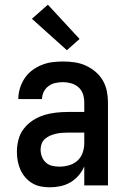

<svg xmlns="http://www.w3.org/2000/svg" viewBox="-20 -790 540 818"><path d="M193 8Q174 8 154.5 4.5Q135 1 118 -9Q101 -19 88 -34Q75 -49 67 -67Q59 -85 55.5 -104Q52 -123 52 -143Q52 -169 58.5 -194.5Q65 -220 81 -241Q97 -262 119 -276.5Q141 -291 166 -299Q191 -307 217 -310Q243 -313 269 -313H339V-354Q339 -372 333.5 -389Q328 -406 314.5 -418Q301 -430 283.5 -435Q266 -440 249 -440Q232 -440 216 -436.5Q200 -433 187 -423.5Q174 -414 166.5 -399Q159 -384 159 -368Q159 -368 159 -368Q159 -368 159 -368H58Q58 -368 58 -368Q58 -368 58 -368Q58 -391 65 -414Q72 -437 85 -456.5Q98 -476 116.5 -490Q135 -504 157 -513Q179 -522 202 -525Q225 -528 249 -528Q273 -528 297.5 -524.5Q322 -521 344.5 -511Q367 -501 386 -485Q405 -469 417.5 -448Q430 -427 435 -402.5Q440 -378 440 -354V0H339V-81Q330 -60 315 -42.5Q300 -25 280.5 -13.5Q261 -2 238.5 3Q216 8 193 8ZM233 -80Q254 -80 274.5 -86Q295 -92 310 -105.5Q325 -119 332 -139Q339 -159 339 -180V-225H269Q256 -225 243 -224Q230 -223 217.5 -220Q205 -217 193.5 -212Q182 -207 172 -198.5Q162 -190 157.5 -178Q153 -166 153 -153Q153 -137 158.5 -122.5Q164 -108 175.5 -97.5Q187 -87 202.5 -83.5Q218 -80 233 -80ZM265 -576 116 -710 184 -770 319 -624Z"/></svg>

Font: Zed Sans Semibold
Style: Regular
Weight: 600
Designer: Belleve Invis
Foundry: Belleve Invis
Version: Version 1.0.0; ttfautohint (v1.8.4)